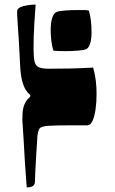

<svg xmlns="http://www.w3.org/2000/svg" viewBox="-20 -550 503 841"><path d="M136 -530Q133 -489 130 -440.5Q127 -392 127 -336Q127 -301 131 -282Q135 -263 149 -256Q163 -249 194 -249Q248 -249 290.5 -250Q333 -251 388 -254Q396 -226 399.5 -198Q403 -170 403 -138Q403 -102 398.5 -70.5Q394 -39 385 -20Q376 -1 362 -1Q355 -1 340 -1Q325 -1 309.5 -1Q294 -1 286 -1Q253 -1 229.5 -0.5Q206 0 193 1Q159 3 152.5 14Q146 25 144 45Q141 89 138.5 131Q136 173 134.5 204Q133 235 133 246Q133 271 97 271Q92 207 89 159Q86 111 84 71Q82 31 79 -7Q78 -13 78 -19Q78 -25 78 -30Q78 -73 87 -92.5Q96 -112 104.5 -119Q113 -126 113 -130Q113 -134 107 -139Q101 -144 92.5 -157Q84 -170 77 -196Q70 -222 68 -267Q66 -317 63 -363.5Q60 -410 57.5 -446Q55 -482 55 -500Q55 -507 59 -511Q63 -515 68 -518Q81 -524 100.5 -527Q120 -530 136 -530ZM227 -497Q237 -502 265 -504Q293 -506 321 -506Q335 -506 347 -506Q359 -506 369 -504Q375 -486 378 -460.5Q381 -435 381 -411Q381 -350 360 -336Q353 -331 324.5 -328.5Q296 -326 265 -326Q251 -326 238 -326.5Q225 -327 214 -328Q208 -346 205 -370.5Q202 -395 202 -419Q202 -450 208.5 -471Q215 -492 227 -497Z"/></svg>

Font: Alkalami
Style: Regular
Weight: 400
Designer: Becca Hirsbrunner Spalinger
Foundry: SIL International
Version: Version 2.000